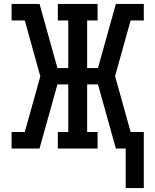

<svg xmlns="http://www.w3.org/2000/svg" viewBox="-20 -755 790 976"><path d="M619 201V0H569L478 -326H423V-84H476V0H274V-84H327V-326H272L181 0H39V-84H106L185 -367L106 -651H39V-735H181L272 -409H327V-651H274V-735H476V-651H423V-409H478L569 -735H711V-651H644L565 -368L644 -84H711V201Z"/></svg>

Font: Iosevka Etoile Medium
Style: Regular
Weight: 500
Designer: Belleve Invis
Foundry: Belleve Invis
Version: Version 22.1.2; ttfautohint (v1.8.4)